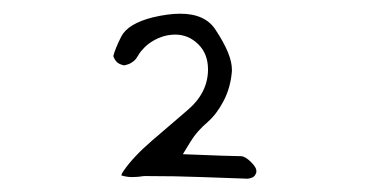

<svg xmlns="http://www.w3.org/2000/svg" viewBox="-20 -759 540 283"><path d="M357.4 -509.8Q356 -514.2 350.1 -520Q341.3 -528.8 335 -528.8Q321.8 -528.8 249.5 -531.7L261.2 -550.8Q270 -565.4 286.6 -579.6Q299.8 -591.3 309.8 -610.6Q319.8 -629.9 321.8 -653.8Q321.8 -655.3 321.8 -656.7Q321.8 -678.7 297.9 -714.8Q282.7 -738.8 245.6 -738.8Q228 -738.8 205.1 -733.4Q168.5 -724.1 158.7 -705.1Q149.4 -686.5 147 -676.3Q148.9 -670.9 152.3 -667.5Q155.8 -664.1 163.1 -662.6Q169.9 -664.1 173.3 -666.3Q176.8 -668.5 179 -670.7Q181.2 -672.9 184.1 -678Q187 -683.1 192.9 -689Q204.1 -700.2 221.2 -705.6Q230 -708 238.3 -708Q257.8 -708 272.2 -693.8Q286.6 -679.7 286.6 -656.7Q286.6 -622.1 255.9 -596.2Q233.4 -577.1 204.6 -552.2Q176.8 -528.3 162.6 -507.8Q159.7 -503.9 158.7 -500.5Q166.5 -498 174.8 -498Q183.1 -498 192.4 -499.5H193.4Q239.7 -499.5 277.6 -498Q315.4 -496.6 345.2 -495.6Q352.1 -496.6 355 -499.5L357.4 -503.4Q357.9 -504.9 357.9 -506.6Q357.9 -508.3 357.4 -509.8Z"/></svg>

Font: NaikaiFont
Style: ExtraLight
Weight: 200
Version: Version 1.89